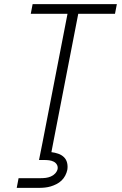

<svg xmlns="http://www.w3.org/2000/svg" viewBox="-20 -690 590 930"><path d="M186 0 307 -623H129L138 -670H546L537 -623H359L238 0ZM61 220 70 173H178Q190 173 202 171.5Q214 170 226 165Q238 160 247 150.5Q256 141 259 129Q261 117 255.5 107.5Q250 98 240 93Q230 88 218.5 86.5Q207 85 195 85H169L186 0H238L229 47Q246 49 262 54.5Q278 60 289.5 71Q301 82 305 98.5Q309 115 306 133Q303 147 296 160.5Q289 174 278 184.5Q267 195 253 202Q239 209 225.5 213Q212 217 197.5 218.5Q183 220 169 220Z"/></svg>

Font: Lode Dark Term
Style: Italic
Weight: 400
Italic angle: -11°
Monospace: yes
Designer: Belleve Invis
Foundry: Belleve Invis
Version: Version 29.2.0